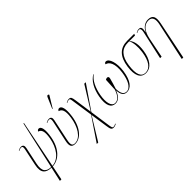

<svg xmlns="http://www.w3.org/2000/svg" viewBox="34 -1727 2894 2894"><g transform="rotate(-45 1481.0 -279.5)"><path d="M192 240H224L271 10C409 3 527 -112 564 -319C590 -467 571 -544 523 -544C512 -544 493 -538 486 -516C537 -504 563 -455 539 -318C509 -150 415 -8 273 0L426 -760H415L246 0C151 -4 95 -44 127 -196L184 -465C194 -511 181 -539 138 -539C117 -539 99 -532 77 -520L80 -512C101 -524 114 -529 131 -529C157 -529 166 -513 156 -467L99 -196C67 -44 129 6 243 10Z M884 -605 995 -788 996 -796C982 -808 965 -811 954 -787L877 -608ZM753 10C865 10 979 -105 1009 -319C1030 -467 1007 -544 958 -544C947 -544 928 -538 922 -516C974 -504 1004 -455 984 -318C960 -146 873 0 756 0C706 0 685 -23 707 -126L779 -465C789 -511 777 -539 734 -539C713 -539 694 -532 672 -520L675 -512C695 -524 710 -529 727 -529C752 -529 761 -513 752 -467L679 -126C657 -24 684 10 753 10Z M978 240H1009L1232 -124L1273 154C1283 222 1292 246 1334 246C1353 246 1374 240 1394 227L1392 219C1368 233 1353 236 1342 236C1317 236 1314 223 1303 143L1260 -157L1519 -536H1487L1258 -168L1218 -447C1208 -515 1203 -539 1159 -539C1139 -539 1118 -531 1099 -520L1102 -512C1127 -527 1142 -529 1151 -529C1168 -529 1174 -522 1179 -487L1231 -134Z M1610 10C1680 10 1724 -44 1755 -126C1757 -45 1785 10 1854 10C1939 10 2013 -68 2039 -252C2061 -406 2021 -544 1953 -544C1936 -544 1925 -533 1921 -516C1985 -504 2035 -421 2011 -252C1991 -104 1937 0 1855 0C1778 0 1771 -89 1768 -144C1782 -183 1809 -279 1818 -315C1825 -340 1819 -358 1794 -358C1781 -358 1769 -353 1760 -346C1758 -276 1755 -219 1750 -144C1726 -80 1690 0 1613 0C1535 0 1515 -112 1538 -242C1560 -371 1613 -484 1689 -534L1686 -540C1599 -495 1534 -379 1510 -242C1479 -68 1525 10 1610 10Z M2260 10C2373 10 2447 -95 2470 -253C2487 -373 2474 -454 2424 -509H2542L2552 -536H2403C2249 -536 2157 -446 2131 -256C2107 -86 2152 10 2260 10ZM2260 1C2169 1 2135 -86 2159 -258C2182 -429 2260 -509 2390 -509H2418C2447 -457 2457 -362 2442 -256C2418 -88 2354 1 2260 1Z M2790 240H2822L2945 -361C2970 -485 2946 -542 2848 -542C2786 -542 2725 -503 2691 -430H2689C2707 -511 2696 -539 2652 -539C2631 -539 2612 -533 2590 -520L2593 -512C2619 -528 2634 -529 2645 -529C2671 -529 2679 -501 2671 -462L2568 0H2600L2663 -317C2690 -454 2753 -527 2845 -527C2926 -527 2942 -460 2920 -362Z"/></g></svg>

Font: Noto Serif Display Condensed Thin
Style: Italic
Weight: 100
Width: 3
Italic angle: -12°
Designer: Monotype Design Team
Foundry: Monotype Imaging Inc.
Version: Version 2.009